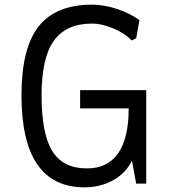

<svg xmlns="http://www.w3.org/2000/svg" viewBox="-20 -786 726 822"><path d="M374 -766Q424 -766 478.5 -748.5Q533 -731 577 -700L563 -622L543 -613Q517 -642 467 -663.5Q417 -685 374 -685Q263 -685 210.5 -611.5Q158 -538 158 -378Q158 -213 204 -139Q250 -65 352 -65Q441 -65 486 -130Q531 -195 531 -322H323V-400H606V0H563L545 -98Q519 -45 464.5 -14.5Q410 16 342 16Q72 16 72 -378Q72 -580 145.5 -673Q219 -766 374 -766Z"/></svg>

Font: Farro Light
Style: Regular
Weight: 300
Designer: Aceler Chua
Foundry: Grayscale Limited
Version: Version 1.101